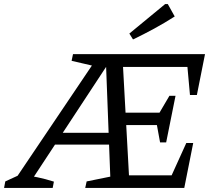

<svg xmlns="http://www.w3.org/2000/svg" viewBox="-45 -924 1054 944"><path d="M8 -10 438 -648H557L592 -10H499L476 -614H489L92 -10ZM-25 0 -19 -32 55 -66Q98 -61 138.5 -52.5Q179 -44 220 -31L214 0ZM194 -213 207 -271H522V-213ZM536 -309V-370H784L771 -309ZM742 -224 721 -339 788 -453H818L772 -224ZM871 -221H905L861 0H374L381 -32L529 -62H842L783 -27ZM963 -658 923 -457H889L873 -634L921 -595H436L307 -625L314 -658ZM609 -730 591 -759 767 -904H780L814 -843Q764 -811 713.5 -783.5Q663 -756 609 -730Z"/></svg>

Font: Piazzolla Thin Medium
Style: Italic
Weight: 500
Italic angle: -11.3°
Version: Version 2.005